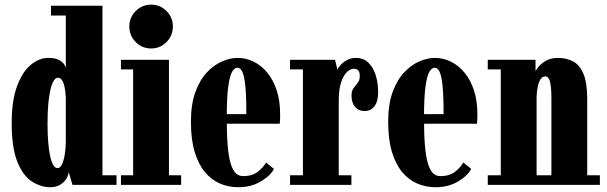

<svg xmlns="http://www.w3.org/2000/svg" viewBox="-20 -774 2541 804"><path d="M191 10Q151.5 10 114.2 -13.5Q77 -37 53 -95.5Q29 -154 29 -259Q29 -354 51.8 -414.2Q74.5 -474.5 109.5 -503Q144.5 -531.5 181 -531.5Q211 -531.5 226.8 -523Q242.5 -514.5 248.5 -504.5Q254.5 -494.5 255.5 -490.5V-709H193.5V-750H409V-40H468V0H283.5L267.5 -54Q267 -40.5 257.8 -25.5Q248.5 -10.5 231.8 -0.2Q215 10 191 10ZM221 -70Q232 -70 239.5 -85.8Q247 -101.5 251.2 -127Q255.5 -152.5 255.5 -181V-364Q254.5 -390 250.5 -409Q246.5 -428 239.5 -438.2Q232.5 -448.5 222 -448.5Q213 -448.5 205 -435.8Q197 -423 191.2 -398.8Q185.5 -374.5 182.2 -339Q179 -303.5 179 -257.5Q179 -215 181.8 -180.2Q184.5 -145.5 189.8 -121Q195 -96.5 202.8 -83.2Q210.5 -70 221 -70Z M486.5 0V-40H537.5V-483.5H486.5V-523.5H687.5V-40H738.5V0ZM613 -571Q575 -571 548.2 -598Q521.5 -625 521.5 -663.5Q521.5 -701 548.2 -727.8Q575 -754.5 613 -754.5Q650.5 -754.5 677.2 -727.8Q704 -701 704 -663.5Q704 -625 677.2 -598Q650.5 -571 613 -571Z M978 10Q937 10 901 -5.5Q865 -21 837.8 -53.8Q810.5 -86.5 795 -138.5Q779.5 -190.5 779.5 -263.5Q779.5 -337.5 798.2 -388.8Q817 -440 847 -471.5Q877 -503 910.8 -517.2Q944.5 -531.5 974.5 -531.5Q1010.5 -531.5 1042.8 -515.5Q1075 -499.5 1099.8 -469.2Q1124.5 -439 1138.8 -395.5Q1153 -352 1153 -296.5Q1153 -286.5 1152.8 -276.5Q1152.5 -266.5 1151.5 -256H922.5V-296H1011.5Q1011.5 -377 1006.8 -418.8Q1002 -460.5 993.8 -475.5Q985.5 -490.5 974.5 -490.5Q963 -490.5 952.8 -474.8Q942.5 -459 936 -413.5Q929.5 -368 929.5 -278Q929.5 -210 933.5 -163.5Q937.5 -117 946 -89Q954.5 -61 967.2 -48.8Q980 -36.5 998 -36.5Q1036.5 -36.5 1060 -55.2Q1083.5 -74 1094 -93.5L1127 -67Q1114 -39.5 1073.2 -14.8Q1032.5 10 978 10Z M1194.5 0V-40H1248.5V-483.5H1194.5V-523.5H1383L1393 -482Q1396 -490.5 1406.5 -502.2Q1417 -514 1433.5 -522.8Q1450 -531.5 1470 -531.5Q1502 -531.5 1522.5 -511.8Q1543 -492 1553.2 -459.2Q1563.5 -426.5 1563.5 -387.5Q1563.5 -349.5 1548 -329.2Q1532.5 -309 1506.5 -309Q1482 -309 1467 -326.2Q1452 -343.5 1452 -373.5Q1452 -393.5 1460.8 -405.2Q1469.5 -417 1478 -427.5Q1486.5 -438 1486.5 -455Q1486.5 -471 1480.8 -478.5Q1475 -486 1460 -486Q1447.5 -486 1433 -472.5Q1418.5 -459 1408.5 -429.5Q1398.5 -400 1398.5 -352V-40H1451.5V0Z M1804 10Q1763 10 1727 -5.5Q1691 -21 1663.8 -53.8Q1636.5 -86.5 1621 -138.5Q1605.5 -190.5 1605.5 -263.5Q1605.5 -337.5 1624.2 -388.8Q1643 -440 1673 -471.5Q1703 -503 1736.8 -517.2Q1770.5 -531.5 1800.5 -531.5Q1836.5 -531.5 1868.8 -515.5Q1901 -499.5 1925.8 -469.2Q1950.5 -439 1964.8 -395.5Q1979 -352 1979 -296.5Q1979 -286.5 1978.8 -276.5Q1978.5 -266.5 1977.5 -256H1748.5V-296H1837.5Q1837.5 -377 1832.8 -418.8Q1828 -460.5 1819.8 -475.5Q1811.5 -490.5 1800.5 -490.5Q1789 -490.5 1778.8 -474.8Q1768.5 -459 1762 -413.5Q1755.5 -368 1755.5 -278Q1755.5 -210 1759.5 -163.5Q1763.5 -117 1772 -89Q1780.5 -61 1793.2 -48.8Q1806 -36.5 1824 -36.5Q1862.5 -36.5 1886 -55.2Q1909.5 -74 1920 -93.5L1953 -67Q1940 -39.5 1899.2 -14.8Q1858.5 10 1804 10Z M2022.5 0V-40H2077V-483.5H2022.5V-523.5H2222.5V-475.5Q2223.5 -479.5 2234 -493.2Q2244.5 -507 2265.2 -519.2Q2286 -531.5 2317 -531.5Q2352.5 -531.5 2380 -516.8Q2407.5 -502 2423.2 -464.8Q2439 -427.5 2439 -359V-40H2492V0H2257V-40H2289V-360.5Q2289 -407.5 2283.5 -430.8Q2278 -454 2263.5 -454Q2255.5 -454 2249.2 -448.8Q2243 -443.5 2238.2 -432.8Q2233.5 -422 2230.8 -406Q2228 -390 2227 -368.5V-40H2257V0Z"/></svg>

Font: Imbue Thin 10pt Black
Style: Regular
Weight: 900
Version: Version 1.102